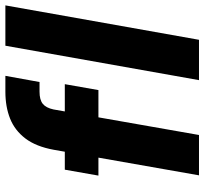

<svg xmlns="http://www.w3.org/2000/svg" viewBox="-43 -717 760 714"><g transform="rotate(-90 337.0 -360.0)"><path d="M42 0 137 -540Q149 -606 179 -645.5Q209 -685 253 -702.5Q297 -720 353 -720H412L389 -593H353Q323 -593 308 -581Q293 -569 287 -541L192 0ZM41 -374 63 -499H381L359 -374ZM396 0 524 -720H674L546 0Z"/></g></svg>

Font: DM Sans 20pt Black
Style: Italic
Weight: 900
Italic angle: -10°
Version: Version 4.004;gftools[0.9.30]